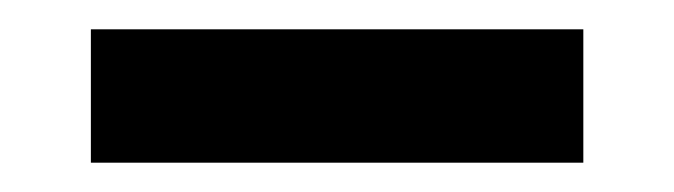

<svg xmlns="http://www.w3.org/2000/svg" viewBox="-20 -688 460 131"><path d="M42 -577V-668H378V-577Z"/></svg>

Font: Montagu Slab 144pt
Style: Bold
Weight: 700
Designer: Florian Karsten
Foundry: Florian Karsten
Version: Version 1.000